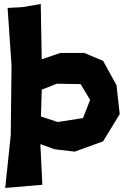

<svg xmlns="http://www.w3.org/2000/svg" viewBox="-20 -758 632 950"><path d="M265.6 -154.3 182.6 -181.6 186.5 -314.5 261.7 -343.8 378.9 -341.8 425.8 -263.7 390.6 -173.8ZM17.6 -718.8 37.1 -433.6 33.2 -89.8 5.9 171.9 99.6 164.1 189.5 156.2 179.7 -44.9 250 -19.5 349.6 -7.8 490.2 -58.6 572.3 -193.4 556.6 -335.9 490.2 -457 396.5 -496.1H279.3L186.5 -464.8L181.6 -738.3L91.8 -722.7Z"/></svg>

Font: MaokenAssortedSans-TC
Style: Regular
Weight: 500
Version: Version 0.83